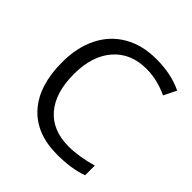

<svg xmlns="http://www.w3.org/2000/svg" viewBox="-195 -868 1022 1022"><g transform="rotate(45 315.5 -357.0)"><path d="M403.8 -649.9Q286.1 -649.9 218 -571.5Q149.9 -493.2 149.9 -356.9Q149.9 -216.8 215.6 -140.4Q281.2 -64 402.8 -64Q477.5 -64 573.2 -90.8V-18.1Q499 9.8 390.1 9.8Q232.4 9.8 146.7 -85.9Q61 -181.6 61 -357.9Q61 -468.3 102.3 -551.3Q143.6 -634.3 221.4 -679.2Q299.3 -724.1 404.8 -724.1Q517.1 -724.1 601.1 -683.1L565.9 -611.8Q484.9 -649.9 403.8 -649.9Z"/></g></svg>

Font: f05545470
Style: Regular
Weight: 400
Foundry: Ascender Corporation
Version: Version 1.10